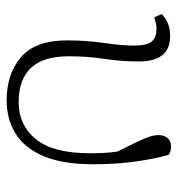

<svg xmlns="http://www.w3.org/2000/svg" viewBox="2 -536 547 592"><g transform="rotate(90 276.0 -240.5)"><path d="M290 13Q208 13 156.5 -31.5Q105 -76 105 -173Q105 -232 113 -287Q121 -342 121 -381Q121 -420 108.5 -434.5Q96 -449 69 -449Q59 -449 49.5 -446.5Q40 -444 34 -442L24 -465Q33 -475 50 -483Q67 -491 91 -491Q132 -491 151 -466.5Q170 -442 170 -395Q170 -340 162 -288Q154 -236 154 -178Q154 -24 296 -24Q366 -24 409.5 -77Q453 -130 453 -244Q453 -266 452 -286Q451 -306 448 -328Q420 -384 408.5 -410Q397 -436 397 -455Q397 -473 406.5 -483.5Q416 -494 432 -494Q448 -494 458 -486Q470 -445 478.5 -384.5Q487 -324 487 -254Q487 -160 462 -101Q437 -42 392.5 -14.5Q348 13 290 13Z"/></g></svg>

Font: Source Serif 4 SmText Light
Style: Regular
Weight: 300
Designer: Frank Grießhammer
Foundry: Adobe
Version: Version 4.005;hotconv 1.1.0;makeotfexe 2.6.0